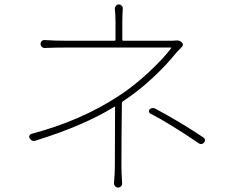

<svg xmlns="http://www.w3.org/2000/svg" viewBox="-20 -805 1040 853"><path d="M528.3 -356.4 524.4 -353.5Q521.5 -350.6 521.5 -346.7Q520.5 -303.7 520 -201.7Q519.5 -99.6 519.5 -66.4Q519.5 -37.1 522.5 8.8Q523.4 16.6 518.1 22.5Q512.7 28.3 504.9 28.3Q497.1 28.3 491.7 22.5Q486.3 16.6 486.3 8.8Q490.2 -31.2 490.2 -66.4Q490.2 -99.6 490.7 -195.3Q491.2 -291 491.2 -327.1Q491.2 -332 487.3 -330.1Q352.5 -247.1 139.6 -180.7Q134.8 -178.7 130.9 -178.7Q119.1 -178.7 112.3 -190.4Q109.4 -193.4 109.4 -197.3Q109.4 -199.2 110.4 -202.1Q113.3 -208 119.1 -210Q338.9 -268.6 504.9 -377Q574.2 -421.9 640.1 -483.4Q706.1 -544.9 740.2 -590.8Q743.2 -593.8 738.3 -593.8H274.4Q222.7 -593.8 178.7 -591.8Q170.9 -591.8 165.5 -597.2Q160.2 -602.5 160.2 -609.9Q160.2 -617.2 165.5 -622.6Q170.9 -627.9 178.7 -627Q225.6 -624 274.4 -624H488.3Q493.2 -624 493.2 -627.9V-702.1Q493.2 -739.3 490.2 -765.6Q490.2 -773.4 495.1 -779.3Q500 -785.2 507.8 -785.2Q515.6 -785.2 521 -779.3Q526.4 -773.4 525.4 -765.6Q523.4 -739.3 523.4 -702.1V-627.9Q523.4 -624 527.3 -624H733.4Q752.9 -624 760.7 -625Q777.3 -627 787.1 -617.2Q797.9 -607.4 787.1 -595.7Q772.5 -581.1 762.7 -570.3Q722.7 -519.5 659.7 -460.4Q596.7 -401.4 528.3 -356.4ZM647.5 -300.8Q641.6 -303.7 641.6 -311.5Q641.6 -315.4 644.5 -319.3Q651.4 -325.2 659.2 -325.2Q664.1 -325.2 669.9 -322.3Q776.4 -265.6 883.8 -194.3Q890.6 -189.5 890.6 -181.6Q890.6 -175.8 886.7 -171.9Q880.9 -165 873 -165Q868.2 -165 862.3 -168.9Q736.3 -254.9 647.5 -300.8Z"/></svg>

Font: Gen Jyuu Gothic ExtraLight
Style: Regular
Weight: 100
Designer: [Source Han Sans]
Ryoko NISHIZUKA  (kana & ideographs); Paul D. Hunt (Latin, Greek & Cyrillic); Wenlong ZHANG  (bopomofo
Version: Version 1.002.20150607